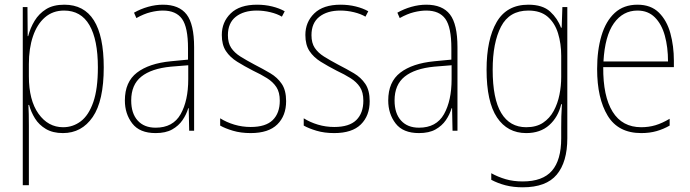

<svg xmlns="http://www.w3.org/2000/svg" viewBox="-20 -650 2941 818"><path d="M254 -630Q422 -630 422 -363Q422 -220 375 -151.5Q328 -83 248 -83Q205 -83 175.5 -100.5Q146 -118 129 -145.5Q112 -173 104 -203H101Q103 -169 103 -114V139H77V-620H97L98 -496H100Q109 -531 127.5 -561.5Q146 -592 176.5 -611Q207 -630 254 -630ZM253 -605Q205 -605 171.5 -576Q138 -547 120.5 -495.5Q103 -444 103 -377V-325Q103 -223 144 -165.5Q185 -108 249 -108Q291 -108 324.5 -133.5Q358 -159 377.5 -215Q397 -271 397 -363Q397 -481 361 -543Q325 -605 253 -605Z M674 -630Q743 -630 775 -588.5Q807 -547 807 -449V-93H786L784 -189H782Q774 -162 757.5 -138Q741 -114 713.5 -98.5Q686 -83 643 -83Q575 -83 543.5 -124Q512 -165 512 -222Q512 -301 563.5 -340.5Q615 -380 708 -389L781 -396V-444Q781 -534 755.5 -569.5Q730 -605 674 -605Q650 -605 621.5 -598Q593 -591 561 -573L551 -596Q579 -612 611 -621Q643 -630 674 -630ZM708 -366Q625 -358 582 -323.5Q539 -289 539 -222Q539 -167 566.5 -136.5Q594 -106 643 -106Q717 -106 749.5 -163.5Q782 -221 782 -313V-372Z M1199 -219Q1199 -157 1161.5 -120Q1124 -83 1048 -83Q1006 -83 972.5 -93Q939 -103 918 -115V-146Q945 -129 978.5 -119Q1012 -109 1048 -109Q1112 -109 1142 -138.5Q1172 -168 1172 -221Q1172 -257 1157.5 -279Q1143 -301 1117.5 -317Q1092 -333 1058 -349Q1021 -368 990.5 -387Q960 -406 942.5 -432.5Q925 -459 925 -501Q925 -556 963 -593Q1001 -630 1075 -630Q1109 -630 1139.5 -622.5Q1170 -615 1193 -602L1181 -579Q1161 -591 1132 -598Q1103 -605 1074 -605Q1018 -605 984.5 -578.5Q951 -552 951 -500Q951 -467 965 -446Q979 -425 1004.5 -409Q1030 -393 1064 -375Q1101 -356 1131.5 -338Q1162 -320 1180.5 -292.5Q1199 -265 1199 -219Z M1555 -219Q1555 -157 1517.5 -120Q1480 -83 1404 -83Q1362 -83 1328.5 -93Q1295 -103 1274 -115V-146Q1301 -129 1334.5 -119Q1368 -109 1404 -109Q1468 -109 1498 -138.5Q1528 -168 1528 -221Q1528 -257 1513.5 -279Q1499 -301 1473.5 -317Q1448 -333 1414 -349Q1377 -368 1346.5 -387Q1316 -406 1298.5 -432.5Q1281 -459 1281 -501Q1281 -556 1319 -593Q1357 -630 1431 -630Q1465 -630 1495.5 -622.5Q1526 -615 1549 -602L1537 -579Q1517 -591 1488 -598Q1459 -605 1430 -605Q1374 -605 1340.5 -578.5Q1307 -552 1307 -500Q1307 -467 1321 -446Q1335 -425 1360.5 -409Q1386 -393 1420 -375Q1457 -356 1487.5 -338Q1518 -320 1536.5 -292.5Q1555 -265 1555 -219Z M1796 -630Q1865 -630 1897 -588.5Q1929 -547 1929 -449V-93H1908L1906 -189H1904Q1896 -162 1879.5 -138Q1863 -114 1835.5 -98.5Q1808 -83 1765 -83Q1697 -83 1665.5 -124Q1634 -165 1634 -222Q1634 -301 1685.5 -340.5Q1737 -380 1830 -389L1903 -396V-444Q1903 -534 1877.5 -569.5Q1852 -605 1796 -605Q1772 -605 1743.5 -598Q1715 -591 1683 -573L1673 -596Q1701 -612 1733 -621Q1765 -630 1796 -630ZM1830 -366Q1747 -358 1704 -323.5Q1661 -289 1661 -222Q1661 -167 1688.5 -136.5Q1716 -106 1765 -106Q1839 -106 1871.5 -163.5Q1904 -221 1904 -313V-372Z M2231 -630Q2292 -630 2324 -600.5Q2356 -571 2370 -532H2373L2376 -620H2397V-61Q2397 40 2352 94Q2307 148 2207 148Q2167 148 2134 139.5Q2101 131 2073 116V88Q2102 104 2134.5 113.5Q2167 123 2207 123Q2292 123 2331.5 77.5Q2371 32 2371 -61V-107Q2371 -132 2371.5 -154Q2372 -176 2374 -206H2371Q2358 -151 2320 -117Q2282 -83 2222 -83Q2142 -83 2097.5 -149.5Q2053 -216 2053 -353Q2053 -482 2096 -556Q2139 -630 2231 -630ZM2231 -605Q2150 -605 2114.5 -536.5Q2079 -468 2079 -353Q2079 -229 2115.5 -168.5Q2152 -108 2222 -108Q2265 -108 2293.5 -127Q2322 -146 2339 -177.5Q2356 -209 2363.5 -246.5Q2371 -284 2371 -322V-412Q2371 -464 2357.5 -508Q2344 -552 2313.5 -578.5Q2283 -605 2231 -605Z M2696 -630Q2753 -630 2787 -596.5Q2821 -563 2836 -508.5Q2851 -454 2851 -391V-364H2550Q2549 -240 2590 -174Q2631 -108 2712 -108Q2744 -108 2772.5 -116.5Q2801 -125 2833 -144V-115Q2807 -100 2777.5 -91.5Q2748 -83 2712 -83Q2614 -83 2569 -157Q2524 -231 2524 -356Q2524 -436 2542.5 -498Q2561 -560 2599 -595Q2637 -630 2696 -630ZM2696 -605Q2634 -605 2595.5 -551Q2557 -497 2551 -388H2826Q2826 -449 2812.5 -498Q2799 -547 2770 -576Q2741 -605 2696 -605Z"/></svg>

Font: Noto Sans Telugu UI Condensed Thin
Style: Regular
Weight: 100
Width: 3
Designer: Jelle Bosma - Monotype Design Team
Foundry: Monotype Imaging Inc.
Version: Version 2.005; ttfautohint (v1.8.4.7-5d5b)